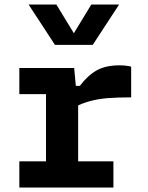

<svg xmlns="http://www.w3.org/2000/svg" viewBox="-20 -838 660 858"><path d="M320.6 -435.8H329.2V-0.2H185.6V-439.7L208.1 -417.2H66.4V-534.2H311.4ZM306.6 -356V-454.3H336.8Q372.7 -501.7 412.8 -523.9Q452.9 -546.1 513.6 -546.1Q542.5 -546.1 566.1 -540.2V-402.9Q504.6 -402.9 462 -399.5Q419.5 -396.2 381.8 -386Q344 -375.8 306.6 -356ZM66.4 -117H486.8V0H66.4ZM225.6 -637.4H394.4L512.2 -817.7H388L310 -689.5L232 -817.7H107.8Z"/></svg>

Font: Monaspace Neon Var ExtraLight
Style: Regular
Weight: 200
Designer: Riley Cran and the Lettermatic Team
Version: Version 1.200 (Monaspace Neon Var)